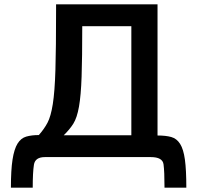

<svg xmlns="http://www.w3.org/2000/svg" viewBox="-20 -720 904 880"><path d="M30 140Q30 59 37.5 11Q45 -37 60.5 -62Q76 -87 100.5 -94Q125 -101 158 -101Q182 -128 197.5 -157Q213 -186 222 -243Q231 -300 234 -400Q237 -500 237 -670V-700H702V-99Q740 -99 765 -92Q790 -85 805.5 -60.5Q821 -36 827.5 11.5Q834 59 834 140H734Q734 66 729.5 33Q725 0 671 0H186Q141 0 135.5 35Q130 70 130 140ZM582 -100V-600H357Q357 -455 354 -368.5Q351 -282 342 -231Q333 -180 316 -153Q299 -126 272 -100Z"/></svg>

Font: Moderustic Med
Style: Regular
Weight: 500
Designer: Tural Alisoy
Foundry: TAFT Foundry
Version: Version 2.110